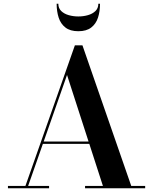

<svg xmlns="http://www.w3.org/2000/svg" viewBox="-20 -1007 819 1027"><path d="M205 -237.5V-250H512.5V-237.5ZM421 -764.5 682 -12.5H756.5V0H435V-12.5H530.5L338.5 -606L130.5 -12.5H242.5V0H22.5V-12.5H116L380.5 -764.5ZM399 -840Q355.5 -840 330 -859.8Q304.5 -879.5 293.8 -912.8Q283 -946 283 -987H292Q292 -963 307.5 -948Q323 -933 347.5 -926Q372 -919 399 -919Q426 -919 450.5 -926Q475 -933 490.5 -948Q506 -963 506 -987H515Q515 -946 504.2 -912.8Q493.5 -879.5 468 -859.8Q442.5 -840 399 -840Z"/></svg>

Font: Bodoni Moda 18pt SemiBold
Style: Regular
Weight: 600
Designer: Owen Earl
Foundry: indestructible type
Version: Version 2.005